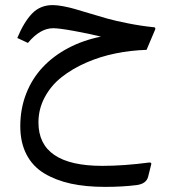

<svg xmlns="http://www.w3.org/2000/svg" viewBox="-20 -418 673 758"><path d="M383.8 236.8Q469.2 236.8 568.8 223.6Q573.7 223.1 575.9 224.9Q578.1 226.6 577.1 230.5L564.5 280.8Q557.1 307.1 521 312.5Q464.8 319.8 394.5 319.8Q318.8 319.8 259.5 306.9Q200.2 293.9 154.5 266.4Q108.9 238.8 84.5 191.7Q60.1 144.5 60.1 80.1Q60.1 11.2 83.5 -48.6Q106.9 -108.4 149.2 -153.1Q191.4 -197.8 249.8 -228.5Q308.1 -259.3 378.4 -273.4Q331.1 -285.2 272 -295.9Q212.9 -306.6 189.9 -306.6Q138.2 -306.6 90.3 -248.5L48.3 -268.1Q74.2 -330.6 106.4 -364.3Q138.7 -397.9 188 -397.9Q206.1 -397.9 231 -393.1Q255.9 -388.2 274.4 -382.8Q293 -377.4 328.6 -366.7Q373.5 -353 404.1 -344.5Q434.6 -335.9 486.1 -325.7Q537.6 -315.4 587.4 -310.5Q595.7 -310.1 592.3 -300.8L558.6 -221.2Q496.1 -219.2 435.8 -207Q375.5 -194.8 320.3 -170.7Q265.1 -146.5 223.4 -113.5Q181.6 -80.6 156.7 -34.2Q131.8 12.2 131.8 65.4Q131.8 236.8 383.8 236.8Z"/></svg>

Font: Sahel FD-WOL
Style: FD-WOL
Weight: 400
Foundry: Saber Rastikerdar (saber.rastikerdar@gmail.com)
Version: Version 2.0.2